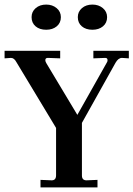

<svg xmlns="http://www.w3.org/2000/svg" viewBox="-23 -819 583 839"><path d="M154 0V-33L203 -31Q222 -31 222 -53V-260L49 -547Q39 -566 25 -566L-3 -564V-597H240V-564L187 -566H186Q175 -566 175 -556Q175 -550 180 -542L315 -317L444 -546Q447 -550 447 -556Q447 -566 437 -566L385 -564V-597H540V-564L510 -566Q494 -566 482 -545L335 -282V-52Q335 -31 355 -31L403 -33V0ZM381 -689Q352 -689 334.5 -704Q317 -719 317 -744Q317 -768 335 -783.5Q353 -799 381 -799Q408 -799 426.5 -783.5Q445 -768 445 -744Q445 -719 427 -704Q409 -689 381 -689ZM179 -689Q150 -689 132.5 -704Q115 -719 115 -744Q115 -768 133 -783.5Q151 -799 179 -799Q206 -799 224.5 -783.5Q243 -768 243 -744Q243 -719 225 -704Q207 -689 179 -689Z"/></svg>

Font: UnnaMedium
Style: Regular
Weight: 500
Designer: Jorge de Buen Unna
Foundry: Omnibus-Type
Version: Version 2.008;hotconv 1.0.109;makeotfexe 2.5.65596